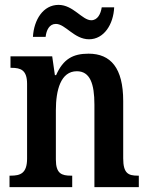

<svg xmlns="http://www.w3.org/2000/svg" viewBox="-20 -767 612 787"><path d="M345 -606C406 -606 445 -667 448 -737H397C393 -710 380 -684 354 -684C317 -684 280 -747 220 -747C157 -747 119 -686 115 -616H167C170 -643 182 -669 209 -669C248 -669 284 -606 345 -606ZM19 0H276V-47H271C233 -47 209 -55 209 -113V-315C209 -398 229 -475 295 -475C349 -475 367 -424 367 -338V0H549V-47H545C506 -47 485 -56 485 -118V-353C485 -488 434 -547 343 -547C279 -547 239 -525 210 -459H205L194 -536H23V-489H27C65 -489 91 -480 91 -423V-117C91 -56 63 -47 24 -47H19Z"/></svg>

Font: Noto Serif Armenian Condensed SemiBold
Style: Regular
Weight: 600
Width: 3
Designer: Monotype Design Team
Foundry: Monotype Imaging Inc.
Version: Version 2.008